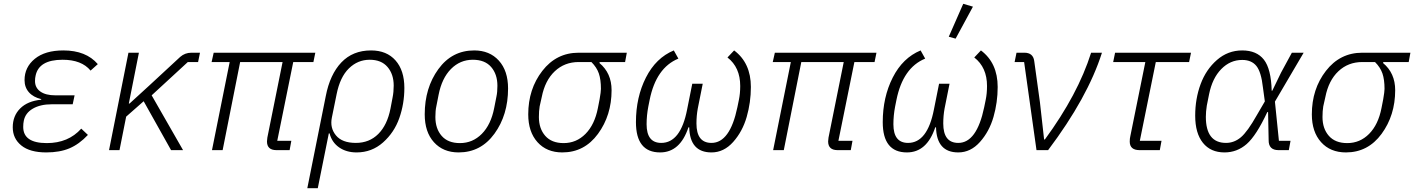

<svg xmlns="http://www.w3.org/2000/svg" viewBox="-20 -789 7432 1009"><path d="M407 -113 442 -80Q396 -31 345 -9.5Q294 12 223 12Q137 12 92 -24.5Q47 -61 47 -120Q47 -180 86 -219Q125 -258 196 -265L197 -268Q155 -278 132 -304Q109 -330 109 -368Q109 -436 163 -480Q217 -524 313 -524Q432 -524 494 -452L456 -418Q409 -475 309 -475Q184 -475 167 -391Q164 -379 164 -363Q164 -328 192 -308Q220 -288 271 -288H372L362 -241H252Q192 -241 152.5 -218Q113 -195 105 -154Q102 -140 102 -122Q102 -37 226 -37Q339 -37 407 -113Z M879 0 735 -257 643 -176 608 0H553L655 -512H710L657 -245H661L766 -341L927 -490Q952 -512 986 -512H1031L1021 -463H967L777 -288L942 0Z M1502 0H1433Q1383 0 1383 -46Q1383 -50 1385 -66L1465 -463H1242L1150 0H1094L1187 -463H1092L1103 -512H1637L1627 -463H1521L1437 -49H1511Z M1595 200 1692 -284Q1714 -398 1774 -461Q1834 -524 1930 -524Q2012 -524 2058.5 -471.5Q2105 -419 2105 -327Q2105 -244 2078.5 -168.5Q2052 -93 1993 -40.5Q1934 12 1854 12Q1800 12 1762 -14.5Q1724 -41 1712 -88H1708L1650 200ZM1850 -38Q1921 -38 1968 -85Q2015 -132 2032 -218L2043 -276Q2049 -305 2049 -339Q2049 -399 2016.5 -437Q1984 -475 1923 -475Q1860 -475 1813.5 -429.5Q1767 -384 1749 -294L1724 -171Q1713 -117 1745.5 -77.5Q1778 -38 1850 -38Z M2390 12Q2309 12 2260.5 -41.5Q2212 -95 2212 -188Q2212 -327 2283.5 -425.5Q2355 -524 2472 -524Q2553 -524 2601.5 -470.5Q2650 -417 2650 -324Q2650 -185 2578.5 -86.5Q2507 12 2390 12ZM2397 -37Q2464 -37 2512 -85.5Q2560 -134 2577 -221L2589 -282Q2594 -305 2594 -338Q2594 -399 2561 -437Q2528 -475 2465 -475Q2398 -475 2350 -426.5Q2302 -378 2285 -291L2273 -230Q2268 -208 2268 -174Q2268 -113 2301 -75Q2334 -37 2397 -37Z M3265 -463H3132L3130 -458Q3194 -405 3194 -315Q3194 -183 3122.5 -85.5Q3051 12 2935 12Q2853 12 2804.5 -42Q2756 -96 2756 -188Q2756 -321 2830 -416.5Q2904 -512 3021 -512H3274ZM3088 -463H3021Q2947 -463 2895.5 -414.5Q2844 -366 2827 -279L2816 -230Q2812 -206 2812 -174Q2812 -113 2845.5 -75Q2879 -37 2942 -37Q3009 -37 3057 -85.5Q3105 -134 3122 -221L3131 -267Q3138 -307 3138 -322Q3138 -371 3127 -403Q3116 -435 3088 -463Z M3673 -349 3647 -219Q3640 -181 3640 -140Q3640 -38 3719 -38Q3816 -38 3855 -225L3863 -264Q3870 -297 3870 -337Q3870 -435 3803 -487L3838 -524Q3926 -458 3926 -332Q3926 -251 3904 -174.5Q3882 -98 3833 -43Q3784 12 3719 12Q3605 12 3602 -120H3598Q3554 12 3449 12Q3322 12 3322 -147Q3322 -278 3374.5 -381.5Q3427 -485 3521 -524L3545 -481Q3428 -433 3394 -264L3387 -229Q3378 -182 3378 -136Q3378 -38 3455 -38Q3557 -38 3591 -214L3618 -349Z M4451 0H4382Q4332 0 4332 -46Q4332 -50 4334 -66L4414 -463H4191L4099 0H4043L4136 -463H4041L4052 -512H4586L4576 -463H4470L4386 -49H4460Z M5093 -754 5002 -586 4966 -596 5042 -769ZM4970 -349 4944 -219Q4937 -181 4937 -140Q4937 -38 5016 -38Q5113 -38 5152 -225L5160 -264Q5167 -297 5167 -337Q5167 -435 5100 -487L5135 -524Q5223 -458 5223 -332Q5223 -251 5201 -174.5Q5179 -98 5130 -43Q5081 12 5016 12Q4902 12 4899 -120H4895Q4851 12 4746 12Q4619 12 4619 -147Q4619 -278 4671.5 -381.5Q4724 -485 4818 -524L4842 -481Q4725 -433 4691 -264L4684 -229Q4675 -182 4675 -136Q4675 -38 4752 -38Q4854 -38 4888 -214L4915 -349Z M5488 0H5427L5362 -463H5312L5322 -512H5363Q5409 -512 5415 -469L5445 -252L5467 -56H5471Q5645 -293 5714 -512H5771Q5696 -276 5488 0Z M6075 0H5969Q5917 0 5917 -45Q5917 -61 5920 -73L5999 -463H5830L5840 -512H6239L6229 -463H6054L5970 -49H6084Z M6762 -49 6753 0H6699Q6646 0 6647 -53L6644 -200H6640Q6582 -76 6531.5 -32Q6481 12 6415 12Q6342 12 6301.5 -38.5Q6261 -89 6261 -181Q6261 -270 6289.5 -347Q6318 -424 6375.5 -474Q6433 -524 6508 -524Q6584 -524 6622 -475.5Q6660 -427 6663 -312H6666L6712 -407L6769 -512H6831L6680 -255L6701 -49ZM6423 -38Q6466 -38 6501 -67.5Q6536 -97 6585 -184L6627 -256L6617 -329Q6608 -411 6582.5 -442.5Q6557 -474 6508 -474Q6445 -474 6398 -426Q6351 -378 6334 -294L6322 -234Q6317 -202 6317 -175Q6317 -38 6423 -38Z M7383 -463H7250L7248 -458Q7312 -405 7312 -315Q7312 -183 7240.5 -85.5Q7169 12 7053 12Q6971 12 6922.5 -42Q6874 -96 6874 -188Q6874 -321 6948 -416.5Q7022 -512 7139 -512H7392ZM7206 -463H7139Q7065 -463 7013.5 -414.5Q6962 -366 6945 -279L6934 -230Q6930 -206 6930 -174Q6930 -113 6963.5 -75Q6997 -37 7060 -37Q7127 -37 7175 -85.5Q7223 -134 7240 -221L7249 -267Q7256 -307 7256 -322Q7256 -371 7245 -403Q7234 -435 7206 -463Z"/></svg>

Font: IBM Plex Sans Light
Style: Italic
Weight: 300
Italic angle: -11.31°
Designer: Mike Abbink, Paul van der Laan, Pieter van Rosmalen
Foundry: Bold Monday
Version: Version 3.0